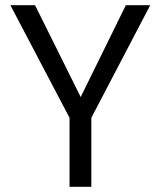

<svg xmlns="http://www.w3.org/2000/svg" viewBox="-20 -720 620 740"><path d="M248 0V-266L20 -700H115L291 -346L465 -700H559L332 -266V0Z"/></svg>

Font: DM Sans
Style: Regular
Weight: 400
Designer: Colophon Foundry, Jonny Pinhorn
Foundry: Colophon Foundry
Version: Version 4.004; ttfautohint (v1.8.4.7-5d5b)